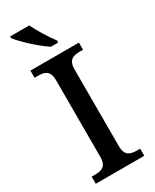

<svg xmlns="http://www.w3.org/2000/svg" viewBox="-235 -990 846 1049"><g transform="rotate(-30 188.0 -465.5)"><path d="M197 -771H243V-784C214 -822 174 -886 153 -931H32V-921C57 -886 141 -807 197 -771ZM35 0H341V-45H320C280 -45 247 -54 247 -115V-599C247 -660 280 -669 320 -669H341V-714H35V-669H56C97 -669 130 -660 130 -599V-115C130 -54 97 -45 56 -45H35Z"/></g></svg>

Font: Noto Serif Medium
Style: Regular
Weight: 500
Designer: Monotype Design Team
Foundry: Monotype Imaging Inc.
Version: Version 2.013